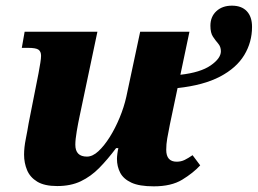

<svg xmlns="http://www.w3.org/2000/svg" viewBox="-20 -648 910 678"><path d="M523 10Q472 10 444 -3Q416 -16 404.5 -38Q393 -60 393 -87Q393 -94 394.5 -105.5Q396 -117 398 -125H390Q360 -85 330.5 -55Q301 -25 265.5 -8Q230 9 182 9Q137 9 111.5 -6.5Q86 -22 75.5 -47.5Q65 -73 65 -102Q65 -127 71 -157Q77 -187 81 -212L116 -389Q120 -411 122.5 -426.5Q125 -442 125 -451Q125 -466 116 -472.5Q107 -479 79 -479H57L67 -536H324L261 -237Q256 -214 251 -184.5Q246 -155 246 -137Q246 -95 287 -95Q307 -95 327.5 -114Q348 -133 367.5 -164Q387 -195 402.5 -232.5Q418 -270 426 -306L475 -536H649L617 -384Q688 -392 724 -417Q760 -442 760 -467Q760 -483 750.5 -494Q741 -505 732 -518.5Q723 -532 723 -557Q723 -589 744 -608.5Q765 -628 799 -628Q833 -628 851.5 -608.5Q870 -589 870 -553Q870 -499 842.5 -453.5Q815 -408 757 -377.5Q699 -347 607 -337L580 -209Q574 -179 570.5 -159Q567 -139 567 -119Q567 -77 604 -77Q619 -77 631.5 -83Q644 -89 660 -100L687 -64Q662 -37 623.5 -13.5Q585 10 523 10Z"/></svg>

Font: Noto Serif ExtraBold
Style: Italic
Weight: 800
Italic angle: -12°
Designer: Monotype Design Team
Foundry: Monotype Imaging Inc.
Version: Version 2.013